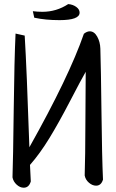

<svg xmlns="http://www.w3.org/2000/svg" viewBox="-20 -877 555 922"><path d="M144.5 -792 137.7 -823.2Q161.1 -820.3 183.6 -820.3Q251 -820.3 307.6 -857.4Q330.1 -855.5 346.2 -843.8Q362.3 -832 362.3 -816.4Q362.3 -780.3 265.6 -780.3Q198.2 -780.3 144.5 -792ZM54.7 -715.8 98.6 -706.1Q108.4 -544.9 121.1 -169.9Q311.5 -508.8 382.8 -714.8Q397.5 -726.6 411.1 -726.6Q432.6 -726.6 446.8 -701.2Q460.9 -675.8 461.9 -643.6Q464.8 -552.7 467.3 -336.9Q469.7 -121.1 474.6 -14.6Q465.8 14.6 441.4 14.6Q423.8 14.6 407.2 0.5Q390.6 -13.7 386.7 -34.2Q389.6 -119.1 390.1 -294.9Q390.6 -470.7 391.6 -532.2Q370.1 -495.1 316.4 -391.6Q262.7 -288.1 217.3 -213.9Q171.9 -139.6 124 -85L127.9 -5.9Q119.1 24.4 93.8 24.4Q76.2 24.4 60.1 9.8Q43.9 -4.9 40 -25.4Q43 -108.4 45.9 -350.6Q48.8 -592.8 54.7 -715.8Z"/></svg>

Font: Neucha
Style: Regular
Weight: 400
Designer: Jovanny Lemonad
Foundry: Jovanny Lemonad
Version: Version 001.001